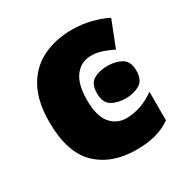

<svg xmlns="http://www.w3.org/2000/svg" viewBox="-136 -675 778 801"><g transform="rotate(-30 253.5 -274.5)"><path d="M299 10Q180 10 110 -57.5Q40 -125 40 -272Q40 -372 75.5 -435.5Q111 -499 173 -529Q235 -559 313 -559Q361 -559 404.5 -548Q448 -537 481 -520L432 -395Q404 -409 379.5 -417Q355 -425 328 -425Q281 -425 251.5 -387.5Q222 -350 222 -273Q222 -196 251.5 -160.5Q281 -125 328 -125Q363 -125 398.5 -137.5Q434 -150 465 -173V-35Q432 -12 392 -1Q352 10 299 10ZM367 -354Q405 -354 433.5 -338Q462 -322 462 -276Q462 -231 433.5 -214.5Q405 -198 367 -198Q327 -198 299.5 -214.5Q272 -231 272 -276Q272 -322 299.5 -338Q327 -354 367 -354Z"/></g></svg>

Font: Noto Sans Disp ExtBd
Style: Regular
Weight: 800
Designer: Monotype Design Team
Foundry: Monotype Imaging Inc.
Version: Version 2.000;GOOG;noto-source:20170915:90ef993387c0; ttfaut